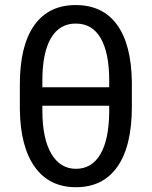

<svg xmlns="http://www.w3.org/2000/svg" viewBox="-20 -741 609 770"><path d="M418 -316.9H149.9V-297.9Q149.9 -186 185.5 -125Q221.2 -64 284.7 -64Q348.1 -64 382.6 -122.6Q417 -181.2 418 -292ZM149.9 -391.1H418V-418Q418 -528.8 384 -587.6Q350.1 -646.5 283.7 -646.5Q218.3 -646.5 184.1 -587.6Q149.9 -528.8 149.9 -418ZM508.8 -312.5Q508.8 -155.8 451.2 -73Q393.6 9.8 284.7 9.8Q177.7 9.8 119.6 -71.3Q61.5 -152.3 59.6 -302.7V-402.8Q59.6 -557.6 117.2 -639.2Q174.8 -720.7 283.7 -720.7Q392.1 -720.7 449.5 -641.6Q506.8 -562.5 508.8 -412.6Z"/></svg>

Font: MAUL
Style: Regular
Weight: 400
Designer: MAUL
Version: Version 1.0; 2020; ttfautohint (v1.8.3)